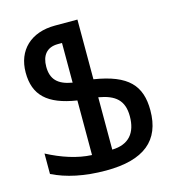

<svg xmlns="http://www.w3.org/2000/svg" viewBox="-108 -806 829 907"><g transform="rotate(-15 307.0 -352.0)"><path d="M300 10C486 10 575 -64 575 -211C575 -332 518 -396 353 -422V-714H243C125 -714 52 -644 52 -535C52 -425 112 -367 254 -345V-78C184 -81 109 -106 39 -143V-43C108 -9 194 10 300 10ZM254 -432C183 -444 153 -476 153 -537C153 -590 178 -626 234 -626H254ZM353 -78V-334C434 -320 474 -287 474 -209C474 -128 435 -80 353 -78Z"/></g></svg>

Font: Noto Sans Armenian Condensed Medium
Style: Regular
Weight: 500
Width: 3
Designer: Monotype Design Team
Foundry: Monotype Imaging Inc.
Version: Version 2.008